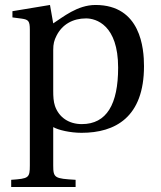

<svg xmlns="http://www.w3.org/2000/svg" viewBox="-20 -522 648 772"><path d="M25 201V230H284V201C200 196 194 194 194 143V-11C215 1 262 12 308 12C443 12 559 -50 559 -256C559 -327 546 -502 364 -502C291 -502 233 -453 194 -428L181 -502L30 -477V-452L68 -447C94 -443 100 -438 100 -402V143C100 194 95 196 25 201ZM194 -157V-321C194 -346 198 -360 207 -378C230 -424 273 -448 326 -448C366 -448 455 -422 455 -250C455 -103 409 -23 309 -23C257 -23 217 -50 201 -96C195 -114 194 -134 194 -157Z"/></svg>

Font: Lingua Franca
Style: Regular
Weight: 400
Version: Version 1.19